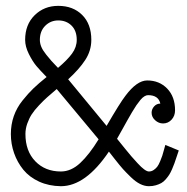

<svg xmlns="http://www.w3.org/2000/svg" viewBox="-20 -623 640 656"><path d="M590.8 -108.9Q588.4 -101.6 583.5 -87.2Q578.6 -72.8 575.9 -64.9Q573.2 -57.1 567.9 -44.9Q562.5 -32.7 558.1 -25.9Q553.7 -19 546.4 -10.5Q539.1 -2 531.2 2.4Q523.4 6.8 512.5 10Q501.5 13.2 488.8 13.2Q474.1 13.2 458.7 5.6Q443.4 -2 426.8 -18.1Q410.2 -34.2 400.1 -45.4Q390.1 -56.6 372.8 -78.6Q355.5 -100.6 352.1 -105Q272.5 13.2 188 13.2Q147 12.7 113.8 -2.4Q80.6 -17.6 59.8 -43Q39.1 -68.4 28.1 -99.9Q17.1 -131.3 17.1 -165Q17.1 -197.3 27.1 -226.1Q37.1 -254.9 56.9 -279.5Q76.7 -304.2 94.2 -321Q111.8 -337.9 139.2 -359.9Q117.2 -382.3 104.2 -397.7Q91.3 -413.1 78.6 -438.5Q65.9 -463.9 65.9 -486.8Q65.9 -539.1 98.4 -571Q130.9 -603 179.2 -603Q229.5 -603 260.7 -572Q292 -541 292 -486.8Q292 -449.7 271.2 -418Q250.5 -386.2 212.9 -352.1L344.2 -192.9Q390.1 -272 408.7 -295.9Q447.8 -348.1 482.9 -348.1Q524.4 -348.1 551.3 -320.3Q578.1 -292.5 578.1 -246.1Q578.1 -227.1 566.2 -214.1Q554.2 -201.2 537.1 -201.2Q522 -201.2 510 -212.2Q498 -223.1 498 -237.8Q498 -250 506.6 -259.5Q515.1 -269 527.8 -269Q521.5 -297.9 485.8 -297.9Q480 -297.9 473.4 -293.9Q466.8 -290 459.7 -281.5Q452.6 -272.9 446 -263.4Q439.5 -253.9 430.9 -239.3Q422.4 -224.6 415.3 -212.2Q408.2 -199.7 397.9 -180.9Q387.7 -162.1 379.9 -148.9L392.1 -133.8Q393.6 -132.3 406.7 -115.7Q419.9 -99.1 428.7 -89.1Q437.5 -79.1 450.2 -65.2Q462.9 -51.3 472.7 -44.2Q482.4 -37.1 488.8 -37.1Q497.6 -37.1 505.1 -42.2Q512.7 -47.4 517.3 -53.5Q522 -59.6 527.1 -71.8Q532.2 -84 534.4 -90.8Q536.6 -97.7 540.3 -111.3Q543.9 -125 544.9 -127.9ZM116.2 -486.8Q116.2 -475.1 121.1 -463.1Q126 -451.2 137.9 -436.3Q149.9 -421.4 155.8 -414.8Q161.6 -408.2 178.2 -391.1Q210 -418 226.1 -439.9Q242.2 -461.9 242.2 -486.8Q242.2 -518.1 224.4 -535.6Q206.5 -553.2 179.2 -553.2Q152.8 -553.2 134.5 -534.9Q116.2 -516.6 116.2 -486.8ZM188 -37.1Q223.1 -37.1 254.2 -66.2Q285.2 -95.2 316.9 -147L173.8 -318.8Q153.3 -301.3 141.4 -290.8Q129.4 -280.3 113.3 -263.2Q97.2 -246.1 88.4 -232.4Q79.6 -218.8 73.2 -200.9Q66.9 -183.1 66.9 -165Q66.9 -106.9 100.6 -72Q134.3 -37.1 188 -37.1Z"/></svg>

Font: Compagnon Roman
Style: Regular
Weight: 400
Designer: Juliette Duhe, Lea Pradine
Foundry: Velvetyne Type Foundry
Version: Version 1.000;PS 001.000;hotconv 1.0.88;makeotf.lib2.5.64775